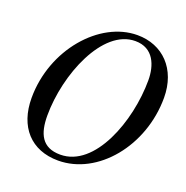

<svg xmlns="http://www.w3.org/2000/svg" viewBox="-136 -885 987 1019"><g transform="rotate(20 357.5 -375.0)"><path d="M300 10C522.5 10 715 -222 715 -495C715 -658 612.5 -760 469.5 -760C256.5 -760 54.5 -528 54.5 -255C54.5 -92 146.5 10 300 10ZM469.5 -726.5C573.5 -726.5 605 -636.5 605 -554.5C605 -322.5 494.5 -23.5 300 -23.5C196 -23.5 165 -93.5 165 -195.5C165 -427.5 285.5 -726.5 469.5 -726.5Z"/></g></svg>

Font: Bodoni* 06pt
Style: Italic
Weight: 400
Italic angle: -13°
Version: Version 2.3